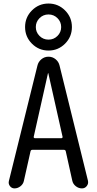

<svg xmlns="http://www.w3.org/2000/svg" viewBox="-20 -1045 540 1065"><path d="M246.1 -638.7 167 -286.1Q166 -283.2 168.5 -280.8Q170.9 -278.3 173.8 -278.3H320.3Q323.2 -278.3 325.7 -280.8Q328.1 -283.2 327.1 -286.1L248 -638.7Q248 -639.6 247.1 -639.6Q246.1 -639.6 246.1 -638.7ZM60.5 0Q44.9 0 35.2 -12.7Q25.4 -25.4 29.3 -41L187.5 -680.7Q192.4 -702.1 209.5 -716.3Q226.6 -730.5 249 -730.5Q271.5 -730.5 288.6 -716.3Q305.7 -702.1 310.5 -680.7L467.8 -43Q471.7 -26.4 461.4 -13.2Q451.2 0 434.6 0Q416 0 400.4 -12.2Q384.8 -24.4 380.9 -43L344.7 -206.1Q342.8 -213.9 335 -213.9H159.2Q151.4 -213.9 149.4 -206.1L112.3 -41Q108.4 -23.4 93.3 -11.7Q78.1 0 60.5 0ZM199.2 -845.7Q219.7 -825.2 249 -825.2Q278.3 -825.2 298.8 -845.7Q319.3 -866.2 319.3 -895Q319.3 -923.8 298.8 -944.3Q278.3 -964.8 249 -964.8Q219.7 -964.8 199.2 -944.3Q178.7 -923.8 178.7 -895Q178.7 -866.2 199.2 -845.7ZM157.2 -987.3Q195.3 -1025.4 249 -1025.4Q302.7 -1025.4 340.8 -987.3Q378.9 -949.2 378.9 -895Q378.9 -840.8 340.8 -802.7Q302.7 -764.6 249 -764.6Q195.3 -764.6 157.2 -802.7Q119.1 -840.8 119.1 -895Q119.1 -949.2 157.2 -987.3Z"/></svg>

Font: Rounded Mgen+ 1mn regular
Style: Regular
Weight: 400
Designer: [Source Han Sans]
Ryoko NISHIZUKA  (kana & ideographs); Paul D. Hunt (Latin, Greek & Cyrillic); Wenlong ZHANG  (bopomofo
Version: Version 1.059.20150602